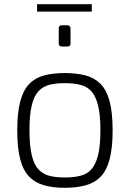

<svg xmlns="http://www.w3.org/2000/svg" viewBox="-20 -886 617 912"><path d="M288 6Q233 6 190.5 -5.5Q148 -17 119 -46.5Q90 -76 76 -129.5Q62 -183 62 -267Q62 -352 76.5 -405.5Q91 -459 119.5 -488Q148 -517 190.5 -528Q233 -539 288 -539Q343 -539 385.5 -528Q428 -517 457 -488Q486 -459 500.5 -405.5Q515 -352 515 -267Q515 -183 500.5 -129Q486 -75 457.5 -46Q429 -17 386 -5.5Q343 6 288 6ZM288 -43Q328 -43 360 -50.5Q392 -58 413 -80.5Q434 -103 445.5 -148Q457 -193 457 -267Q457 -342 445.5 -386.5Q434 -431 413 -453.5Q392 -476 360 -483.5Q328 -491 288 -491Q247 -491 216 -483.5Q185 -476 163.5 -453.5Q142 -431 131 -386.5Q120 -342 120 -267Q120 -193 131 -148Q142 -103 163.5 -80.5Q185 -58 216 -50.5Q247 -43 288 -43ZM274 -665Q259 -665 259 -679V-751Q259 -766 274 -766H300Q307 -766 311 -761.5Q315 -757 315 -751V-679Q315 -665 300 -665ZM156 -831V-866H416V-831Z"/></svg>

Font: Exo Thin Light
Style: Regular
Weight: 300
Version: Version 2.000